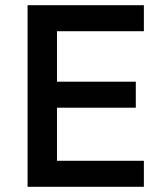

<svg xmlns="http://www.w3.org/2000/svg" viewBox="-20 -718 633 738"><path d="M533 0H86V-698H533V-598H199V-404H502V-304H199V-100H533Z"/></svg>

Font: IBM Plex Sans KR Medm
Style: Regular
Weight: 500
Designer: Mike Abbink; Paul van der Laan; Pieter van Rosmalen; Wujin Sim; Chorong Kim; Dohee Lee;
Foundry: Sandoll Inc.
Version: Version 1.003